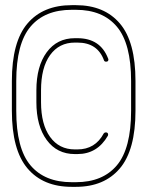

<svg xmlns="http://www.w3.org/2000/svg" viewBox="-20 -656 571 744"><path d="M26 -342Q26 -494 86.5 -565Q147 -636 258 -636H274Q384 -636 444.5 -565Q505 -494 505 -342V-227Q505 -75 444.5 -3.5Q384 68 274 68H258Q147 68 86.5 -3.5Q26 -75 26 -227ZM43 -342V-227Q43 -81 98 -15.5Q153 50 258 50H274Q378 50 433 -15.5Q488 -81 488 -227V-342Q488 -487 433 -552.5Q378 -618 274 -618H258Q153 -618 98 -552.5Q43 -487 43 -342ZM399 -429Q400 -428 400 -425Q400 -417 391 -417Q385 -417 383 -422Q358 -491 280 -491H270Q209 -491 174 -442.5Q139 -394 139 -306V-260Q139 -174 174 -125.5Q209 -77 270 -77H280Q349 -77 382 -139Q385 -143 390 -143Q399 -143 399 -134Q399 -132 398 -130Q357 -59 280 -59H270Q201 -59 161 -113.5Q121 -168 121 -260V-306Q121 -399 161 -453.5Q201 -508 270 -508H280Q369 -508 399 -429Z"/></svg>

Font: Libertine Sup Thin
Style: Regular
Weight: 100
Designer: Bastien Sozeau
Foundry: NBR — Bastien Sozeau
Version: Version 2.003; ttfautohint (v1.8.4.7-5d5b);gftools[0.9.33]